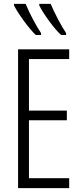

<svg xmlns="http://www.w3.org/2000/svg" viewBox="-20 -968 421 988"><path d="M241 -948H182V-940C202 -899 261 -816 295 -788H320V-798C299 -828 257 -907 241 -948ZM112 -948H52V-940C73 -898 132 -817 164 -788H191V-798C169 -830 132 -898 112 -948ZM336 0V-51H129V-349H324V-399H129V-664H336V-714H73V0Z"/></svg>

Font: Noto Sans Display Condensed Light
Style: Regular
Weight: 300
Width: 3
Designer: Monotype Design Team
Foundry: Monotype Imaging Inc.
Version: Version 1.900